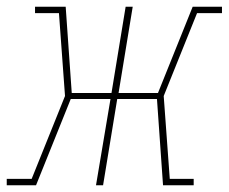

<svg xmlns="http://www.w3.org/2000/svg" viewBox="-52 -550 679 570"><path d="M-32 0V-19H42L141 -265L123 -511H52V-530H143L161 -274H279L321 -530H342L300 -274H417L520 -530H607V-511H533L434 -265L452 -19H523V0H432L414 -256H296L254 0H233L276 -256H158L55 0Z"/></svg>

Font: Iosevka Slab ThExObl
Style: Regular
Weight: 100
Width: 7
Italic angle: -9°
Monospace: yes
Designer: Belleve Invis
Foundry: Belleve Invis
Version: Version 11.1.1; ttfautohint (v1.8.3)